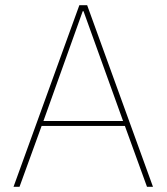

<svg xmlns="http://www.w3.org/2000/svg" viewBox="-20 -718 640 738"><path d="M568 0 315 -698H285L32 0H55L140 -234H460L545 0ZM453 -253H147L298 -675H301Z"/></svg>

Font: IBM Plex Arabic Thin
Style: Regular
Weight: 100
Designer: Mike Abbink, Paul van der Laan, Pieter van Rosmalen, Wael Morcos, Khajak Apelian
Foundry: Bold Monday
Version: Version 1.0